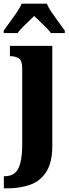

<svg xmlns="http://www.w3.org/2000/svg" viewBox="-43 -786 378 1046"><path d="M-22 240V174H-16Q15 174 36 158Q57 142 67.5 103.5Q78 65 78 -3V-414Q78 -457 59 -468.5Q40 -480 14 -480H11V-536H242V8Q242 97 210.5 148Q179 199 124 219.5Q69 240 -3 240ZM-23 -619Q-10 -638 9.5 -664Q29 -690 47.5 -717Q66 -744 75 -766H212Q221 -744 239.5 -717Q258 -690 277.5 -664Q297 -638 310 -619V-606H234Q229 -615 211.5 -632.5Q194 -650 175 -668.5Q156 -687 143 -699Q130 -686 112 -669Q94 -652 78 -635.5Q62 -619 53 -606H-23Z"/></svg>

Font: Noto Serif ExtraCondensed Black
Style: Regular
Weight: 900
Width: 2
Designer: Monotype Design Team
Foundry: Monotype Imaging Inc.
Version: Version 2.015; ttfautohint (v1.8.4.7-5d5b)